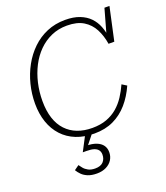

<svg xmlns="http://www.w3.org/2000/svg" viewBox="-174 -845 1057 1224"><g transform="rotate(-20 355.0 -233.0)"><path d="M343 -21Q398 -21 440 -36.5Q482 -52 514 -79.5Q546 -107 569.5 -143Q593 -179 611 -219L643 -199Q614 -134 572 -85.5Q530 -37 473.5 -10Q417 17 343 17Q274 17 220 -4.5Q166 -26 128 -67Q90 -108 70.5 -165Q51 -222 51 -291Q51 -357 67 -420.5Q83 -484 113.5 -539.5Q144 -595 188 -637.5Q232 -680 288.5 -704Q345 -728 413 -728Q470 -728 511 -712Q552 -696 578.5 -668.5Q605 -641 619.5 -604Q634 -567 639 -524L624 -530L676 -715H710L661 -490H622Q613 -547 589.5 -592Q566 -637 523 -663.5Q480 -690 411 -690Q353 -690 304.5 -668.5Q256 -647 218 -609Q180 -571 154 -520.5Q128 -470 114.5 -411.5Q101 -353 101 -291Q101 -224 117.5 -173.5Q134 -123 166 -89Q198 -55 242.5 -38Q287 -21 343 -21ZM271 262Q235 262 210.5 252Q186 242 170.5 226.5Q155 211 145 194L177 171Q184 181 195 194.5Q206 208 224.5 218Q243 228 271 228Q308 228 326 209Q344 190 344 160Q344 142 335 129.5Q326 117 307 110.5Q288 104 256 104H231L288 -5H340L268 85L264 72Q306 72 334 83Q362 94 376 113.5Q390 133 390 160Q390 189 375.5 212Q361 235 334 248.5Q307 262 271 262Z"/></g></svg>

Font: Roboto Serif Thin
Style: Italic
Weight: 250
Italic angle: -10°
Version: Version 1.007